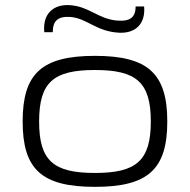

<svg xmlns="http://www.w3.org/2000/svg" viewBox="-20 -714 737 746"><path d="M251 -694C189 -698 145 -662 152 -589H185C185 -632 204 -652 255 -648C319 -642 354 -592 441 -587C505 -583 546 -620 540 -689H507C507 -648 487 -630 436 -634C361 -640 328 -689 251 -694ZM349 -497C142 -497 68 -428 68 -242C68 -56 142 12 349 12C555 12 630 -56 630 -242C630 -428 555 -497 349 -497ZM349 -442C509 -442 566 -395 566 -242C566 -89 509 -42 349 -42C188 -42 132 -89 132 -242C132 -395 188 -442 349 -442Z"/></svg>

Font: Exo 2 Light Expanded
Style: Regular
Weight: 300
Width: 7
Designer: Natanael Gama
Version: Version 1.001;PS 001.001;hotconv 1.0.70;makeotf.lib2.5.58329